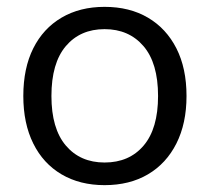

<svg xmlns="http://www.w3.org/2000/svg" viewBox="-20 -531 611 560"><path d="M285 9Q213 9 159.5 -22.5Q106 -54 77 -112.5Q48 -171 48 -251Q48 -332 77 -390Q106 -448 159.5 -479.5Q213 -511 285 -511Q358 -511 411.5 -479.5Q465 -448 494.5 -390Q524 -332 524 -251Q524 -171 494.5 -112.5Q465 -54 411.5 -22.5Q358 9 285 9ZM285 -57Q357 -57 399 -106.5Q441 -156 441 -251Q441 -347 398.5 -396.5Q356 -446 285 -446Q214 -446 172 -396.5Q130 -347 130 -251Q130 -156 172 -106.5Q214 -57 285 -57Z"/></svg>

Font: Mulish ExtraLight
Style: Regular
Weight: 400
Version: Version 3.603